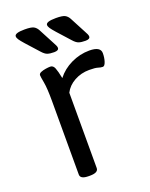

<svg xmlns="http://www.w3.org/2000/svg" viewBox="-137 -791 675 865"><g transform="rotate(-20 201.0 -358.0)"><path d="M136 2Q96 2 96 -20V-372Q96 -434 90.5 -463.5Q85 -493 85 -500Q85 -508 95.5 -512.5Q106 -517 119.5 -519Q133 -521 141 -521Q155 -521 161.5 -505Q168 -489 175 -454Q202 -489 244 -509Q286 -529 331 -529Q385 -529 385 -497Q385 -475 379 -457Q373 -439 364 -439Q354 -439 342 -443Q330 -447 301 -447Q262 -447 229.5 -429Q197 -411 182 -381V-20Q182 2 142 2ZM331 -576Q311 -576 299 -580Q287 -584 273 -600L219 -660Q204 -677 198 -686Q192 -695 192 -702Q192 -718 240 -718Q272 -718 283.5 -711.5Q295 -705 302 -692L342 -616Q347 -607 350 -600.5Q353 -594 353 -589Q353 -576 331 -576ZM181 -576Q161 -576 149 -580Q137 -584 123 -600L69 -660Q54 -677 48 -686Q42 -695 42 -702Q42 -718 90 -718Q122 -718 133.5 -711.5Q145 -705 152 -692L192 -616Q197 -607 200 -600.5Q203 -594 203 -589Q203 -576 181 -576Z"/></g></svg>

Font: Asap Semi Expanded
Style: Regular
Weight: 400
Width: 6
Designer: Pablo Cosgaya
Foundry: Omnibus-Type
Version: Version 3.001; ttfautohint (v1.8.4.7-5d5b)